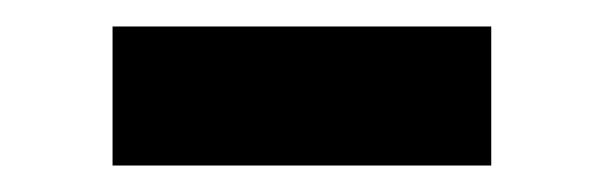

<svg xmlns="http://www.w3.org/2000/svg" viewBox="-20 -346 456 145"><path d="M65 -221V-326H351V-221Z"/></svg>

Font: Nunitoga
Style: Bold
Weight: 700
Designer: Vernon Adams
Foundry: Vernon Adams
Version: Version 1.0